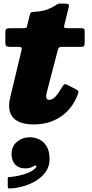

<svg xmlns="http://www.w3.org/2000/svg" viewBox="-20 -678 515 1077"><path d="M45 185.5Q45 223.5 65.2 245Q85.5 266.5 120.5 266.5Q136 266.5 148 263.2Q160 260 169 254Q178.5 249 183.5 251Q188.5 253 179 264.5Q165.5 279.5 140.5 290.2Q115.5 301 87.2 307Q59 313 35.5 315Q29 315.5 26.2 315.5Q23.5 315.5 23.5 322.5V365Q23.5 375.5 26.2 377.5Q29 379.5 39 379Q75 377 113.2 366Q151.5 355 184.2 334.5Q217 314 237.5 284.2Q258 254.5 258 215.5Q258 170 241.8 143Q225.5 116 200 104Q174.5 92 147 92Q106 92 75.5 117.2Q45 142.5 45 185.5ZM41 -520Q26 -520 18 -517Q10 -514 10 -497.5V-437.5Q10 -421.5 17.8 -418.2Q25.5 -415 40 -415H85Q101 -415 101.5 -408.5Q102 -402 99.5 -391L36 -126Q20.5 -54 54.8 -17Q89 20 170 20Q255 20 319.8 -23Q384.5 -66 415 -145Q421 -160.5 420 -165.2Q419 -170 405 -177.5L357 -202.5Q345 -208.5 339.5 -204Q334 -199.5 328 -189Q308 -154 291 -136Q274 -118 257 -118Q245 -118 241.5 -125Q238 -132 239.2 -142.2Q240.5 -152.5 243 -162L304 -396Q306.5 -406.5 310.5 -410.8Q314.5 -415 328 -415H431Q448 -415 451.5 -420Q455 -425 455 -442V-503Q455 -515 449.5 -517.5Q444 -520 433 -520H359Q342 -520 340.2 -524.2Q338.5 -528.5 342 -542L366 -639Q369 -652.5 362 -655.2Q355 -658 336.5 -658Q320.5 -658 314 -657.8Q307.5 -657.5 302.8 -655Q298 -652.5 288 -645.5Q273.5 -636 244.5 -624.8Q215.5 -613.5 168 -611.5Q158 -611 153.8 -607.8Q149.5 -604.5 147.5 -596L133.5 -539Q131 -527.5 129 -523.8Q127 -520 112 -520Z"/></svg>

Font: Besley Black
Style: Italic
Weight: 900
Italic angle: -13°
Designer: Owen Earl
Foundry: indestructible type*
Version: Version 2.001